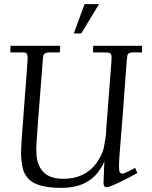

<svg xmlns="http://www.w3.org/2000/svg" viewBox="-20 -889 739 931"><path d="M337.9 -726.8 389.9 -868.9H460L374 -726.8ZM497.1 19Q481.9 19 481.9 -2.9Q481.9 -6.8 482.4 -14.6Q484.4 -62 486.1 -106.9Q479.5 -87.9 460.9 -61.5Q402.6 22 278.1 22Q158.7 22 118.2 -22Q96.9 -44.9 91.1 -70.1Q82 -110.6 82 -147Q82 -183.3 98 -386.8Q114 -590.3 114 -604.4Q114 -618.4 111.7 -624.9Q109.4 -631.3 104 -633.2Q98.6 -635 85 -635H30L31 -667H272L270 -635H222.9Q195.3 -635 191.2 -621.6Q189.2 -615.2 188 -604Q156 -202.9 156 -169.7Q156 -136.5 159.2 -118.5Q162.4 -100.6 171.3 -82.4Q180.2 -64.2 194.3 -51.3Q226.1 -22 285.9 -22Q400.9 -22 457 -112.1Q478.5 -146.5 484.1 -176.1Q489.7 -205.8 491.5 -218.3Q495.1 -245.4 495.1 -263.9L520 -585.9Q521 -594 521 -610.4Q521 -626.7 513.8 -630.9Q506.6 -635 481.9 -635H430.9L431.9 -667H668.9V-635H625Q602.5 -635 597.9 -621.8Q595.7 -615.5 590.2 -537Q584.7 -458.5 576.2 -346.2Q567.6 -233.9 564 -193.4Q556.9 -111.3 556.9 -85.6Q556.9 -59.8 560.9 -53.5Q564.9 -47.1 574.5 -47.1Q584 -47.1 635 -75L646 -50Q603 -25.6 555.8 -3.3Q508.5 19 497.1 19Z"/></svg>

Font: Linden Hill
Style: Italic
Weight: 400
Italic angle: -5.60001°
Version: Version 1.201